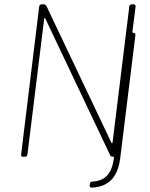

<svg xmlns="http://www.w3.org/2000/svg" viewBox="-20 -720 688 882"><path d="M588 -573 603 -690C603 -696 600 -700 594 -700H585C579 -700 574 -696 574 -690L497 -65C496 -61 493 -60 492 -64L193 -693C190 -697 187 -700 182 -700H171C165 -700 161 -696 160 -690L77 -10C76 -4 80 0 85 0H95C101 0 105 -4 106 -10L183 -634C183 -638 186 -639 188 -635L486 -7C488 -3 492 0 497 0H501C502 0 504 1 504 1C496 69 470 111 404 114C398 114 394 118 393 124L392 132C391 138 395 142 401 142C485 138 523 88 533 1L602 -559C603 -565 599 -569 594 -569H592C590 -569 588 -571 588 -573Z"/></svg>

Font: Barlow Thin
Style: Italic
Weight: 250
Italic angle: -7°
Designer: Jeremy Tribby
Foundry: Tribby Type
Version: Version 1.422;hotconv 1.0.109;makeotfexe 2.5.65596